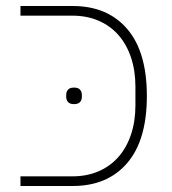

<svg xmlns="http://www.w3.org/2000/svg" viewBox="-20 -618 570 638"><path d="M226 -272Q212 -272 206 -279Q200 -286 200 -296V-303Q200 -313 206 -320Q212 -327 226 -327Q240 -327 246 -320Q252 -313 252 -303V-296Q252 -286 246 -279Q240 -272 226 -272ZM48 -32H220Q269 -32 308 -49Q347 -66 374 -97Q401 -128 415.5 -171.5Q430 -215 430 -268V-330Q430 -383 415.5 -426.5Q401 -470 374 -501Q347 -532 308 -549Q269 -566 220 -566H48V-598H222Q337 -598 402.5 -522Q468 -446 468 -299Q468 -152 402.5 -76Q337 0 222 0H48Z"/></svg>

Font: IBM Plex Sans Hebrew ExtLt
Style: Regular
Weight: 200
Designer: Mike Abbink, Paul van der Laan, Pieter van Rosmalen, Yanek Iontef
Foundry: Bold Monday
Version: Version 1.3